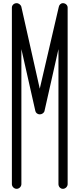

<svg xmlns="http://www.w3.org/2000/svg" viewBox="-20 -1190 502 1212"><path d="M377 -1170C363 -1170 353 -1158 351 -1146L231 -630L115 -1146C113 -1158 99 -1170 85 -1170C69 -1170 55 -1158 55 -1142V-28C55 -12 69 2 85 2C101 2 115 -12 115 -28V-880L203 -490C205 -478 217 -468 231 -468C245 -468 259 -478 261 -490L349 -880V-28C349 -12 361 2 377 2C393 2 407 -12 407 -28V-1142C407 -1158 393 -1170 377 -1170Z"/></svg>

Font: bauhaus_2017
Style: _regular
Weight: 400
Version: Version 1.0